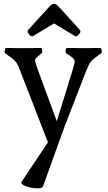

<svg xmlns="http://www.w3.org/2000/svg" viewBox="-20 -751 586 1041"><path d="M264 83 88 -371Q77 -401 67 -414Q57 -427 44 -436Q31 -445 8 -462Q4 -465 6 -478Q8 -491 12 -491Q42 -491 53.5 -490.5Q65 -490 75 -490H139Q149 -490 160.5 -490.5Q172 -491 202 -491Q207 -491 208.5 -478Q210 -465 206 -462Q184 -445 176 -436Q168 -427 171.5 -414Q175 -401 186 -370L288 -94L373 -369Q383 -400 384.5 -413.5Q386 -427 376 -436Q366 -445 339 -462Q334 -465 336 -478Q338 -491 344 -491Q380 -491 394 -490.5Q408 -490 419 -490H462Q471 -490 482.5 -490.5Q494 -491 524 -491Q529 -491 531 -478Q533 -465 528 -462Q506 -445 493 -436Q480 -427 470.5 -414Q461 -401 449 -371L332 -70L314 -25ZM213 260Q210 269 189.5 270Q169 271 145.5 266Q122 261 106.5 252Q91 243 98 233L261 -11L332 -70ZM133 -589Q127 -582 132 -573Q137 -564 145 -558Q153 -552 157 -554L273 -624L389 -554Q393 -552 401 -558Q409 -564 414 -573Q419 -582 413 -589L302 -711Q284 -731 272.5 -730.5Q261 -730 244 -711Z"/></svg>

Font: Anvers
Style: Regular
Weight: 400
Designer: Ishtar van Looy
Version: Version 1.000